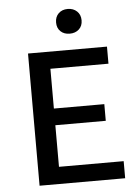

<svg xmlns="http://www.w3.org/2000/svg" viewBox="-58 -906 695 952"><g transform="rotate(-5 289.5 -430.5)"><path d="M526 0H100V-658H493V-573H204V-85H526ZM134 -292V-375H455V-292ZM315 -738Q287 -738 269.5 -754.5Q252 -771 252 -799Q252 -827 269.5 -844Q287 -861 315 -861Q343 -861 361 -844Q379 -827 379 -799Q379 -771 361 -754.5Q343 -738 315 -738Z"/></g></svg>

Font: Ysabeau SemiBold
Style: Regular
Weight: 600
Designer: Christian Thalmann (Catharsis Fonts)
Version: Version 2.000;gftools[0.9.27.dev2+g8671c4b]